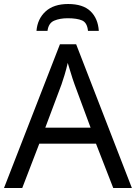

<svg xmlns="http://www.w3.org/2000/svg" viewBox="-20 -938 679 958"><path d="M545 0 459 -221H176L91 0H0L279 -717H360L638 0ZM432 -301 352 -517Q349 -525 342 -546Q335 -567 328.5 -589.5Q322 -612 318 -624Q311 -593 302 -563.5Q293 -534 287 -517L206 -301ZM320 -918Q394 -918 431.5 -882Q469 -846 473 -784H419Q415 -825 389.5 -836Q364 -847 318 -847Q279 -847 250.5 -835Q222 -823 217 -784H162Q167 -844 207.5 -881Q248 -918 320 -918Z"/></svg>

Font: Noto IKEA Arabic
Style: Regular
Weight: 400
Designer: Monotype Design Team
Foundry: Monotype Imaging Inc.
Version: Version 1.200